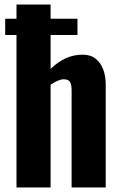

<svg xmlns="http://www.w3.org/2000/svg" viewBox="-20 -830 536 850"><path d="M53 0V-675H3V-747H53V-810H204V-747H323V-675H204V-525Q236 -556 271 -572Q306 -588 346 -588Q381 -588 403.5 -570Q426 -552 437 -522.5Q448 -493 448 -456V0H297V-431Q297 -455 290 -467Q283 -479 262 -479Q250 -479 235 -472.5Q220 -466 204 -455V0Z"/></svg>

Font: Oswald SemiBold
Style: Regular
Weight: 600
Designer: Vernon Adams
Foundry: Vernon Adams
Version: Version 4.100; ttfautohint (v1.8.1.43-b0c9)